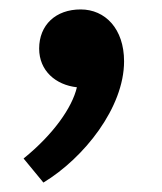

<svg xmlns="http://www.w3.org/2000/svg" viewBox="-20 -175 343 407"><path d="M151 -155C98 -155 63 -122 63 -72C63 -25 98 5 143 10C133 53 93 110 30 161L72 212C158 160 243 53 243 -45C243 -114 203 -155 151 -155Z"/></svg>

Font: Gully SemiBold
Style: Regular
Weight: 600
Designer: jaikishan Patel
Foundry: MagicType
Version: Version 1.000;Glyphs 3.2 (3242)